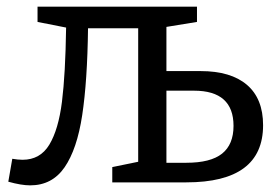

<svg xmlns="http://www.w3.org/2000/svg" viewBox="-20 -549 832 578"><path d="M584 -335Q675 -335 723.5 -293.5Q772 -252 772 -172Q772 0 541 0H318V-46L396 -62V-464H245Q243 -305 227.5 -202.5Q212 -100 174.5 -45.5Q137 9 71 9Q44 9 5 -2L17 -71Q34 -68 48 -68Q101 -68 128.5 -113.5Q156 -159 166.5 -242.5Q177 -326 179 -466L93 -483V-529H573V-483L481 -468V-335ZM541 -59Q614 -59 648.5 -86.5Q683 -114 683 -170Q683 -276 564 -276H481V-59Z"/></svg>

Font: Bitter Pro
Style: Regular
Weight: 400
Designer: Sol Matas, and Bitter project Authors
Foundry: Sol Matas
Version: Version 1.010